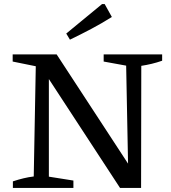

<svg xmlns="http://www.w3.org/2000/svg" viewBox="-20 -919 835 939"><path d="M487 -653H773V-622Q747 -613 722 -607Q697 -601 671 -597L670 0H567L197 -566L219 -573V-55L339 -36V0H43V-32Q70 -41 95 -47Q120 -53 145 -56L155 -595L42 -618V-653H257L627 -87L607 -81L597 -598L487 -618ZM322 -725 304 -755 479 -899H492L527 -836Q478 -805 426 -777.5Q374 -750 322 -725Z"/></svg>

Font: Piazzolla 24pt Medium
Style: Regular
Weight: 500
Designer: Juan Pablo del Peral
Foundry: Huerta Tipografica
Version: Version 2.005